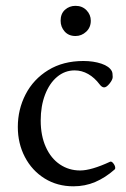

<svg xmlns="http://www.w3.org/2000/svg" viewBox="-20 -637 439 668"><path d="M42 -195.3Q42 -256.3 69.1 -308.8Q96.2 -361.3 147.9 -393.1Q199.7 -424.8 270 -424.8Q305.2 -424.8 332.8 -415.5Q360.4 -406.2 369.1 -389.2Q372.1 -383.3 372.1 -369.1Q372.1 -359.9 361.3 -346.4Q350.6 -333 342.3 -333Q334.5 -333 326.7 -343.3Q309.1 -366.7 286.9 -379.4Q264.6 -392.1 239.7 -392.1Q205.6 -392.1 178.7 -369.6Q151.9 -347.2 136.7 -307.4Q121.6 -267.6 121.6 -217.8Q121.6 -165 139.4 -125.5Q157.2 -85.9 188.5 -64.9Q219.7 -43.9 258.8 -43.9Q297.4 -43.9 362.8 -74.2Q368.2 -76.7 374.5 -68.4Q380.9 -60.1 380.9 -52.7Q380.9 -49.3 378.9 -47.4Q346.2 -18.6 311 -3.7Q275.9 11.2 235.4 11.2Q179.2 11.2 135.3 -16.1Q91.3 -43.5 66.7 -90.6Q42 -137.7 42 -195.3ZM190.9 -564.9Q190.9 -589.4 206.1 -603Q221.2 -616.7 242.7 -616.7Q266.1 -616.7 281 -601.3Q295.9 -585.9 295.9 -564.9Q295.9 -541.5 279.8 -526.6Q263.7 -511.7 242.7 -511.7Q218.8 -511.7 204.8 -527.6Q190.9 -543.5 190.9 -564.9Z"/></svg>

Font: JuniusX
Style: Regular
Weight: 400
Designer: Peter S. Baker
Foundry: Briery Creek Software
Version: Version 1.004